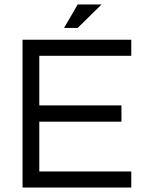

<svg xmlns="http://www.w3.org/2000/svg" viewBox="-20 -840 648 860"><path d="M568 -590H156V-368H524V-295H156V-72H568V0H81V-662H568ZM267 -715 328 -820H435L328 -715Z"/></svg>

Font: Questrial
Style: Regular
Weight: 400
Designer: Joe Prince
Foundry: Joe Prince
Version: Version 1.002